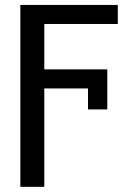

<svg xmlns="http://www.w3.org/2000/svg" viewBox="-20 -550 551 768"><path d="M451.2 -454.1H157.2V-272.5H409.2V-112.3H332V-196.3H157.2V197.3H61.5V-530.3H451.2Z"/></svg>

Font: Pretendard JP
Style: Regular
Weight: 400
Designer: Base glyphs from Inter by Rasmus Andersson; Hangeul glyphs from Noto Sans CJK(Source Han Sans) by Jang Soo-young and Kan
Foundry: Kil Hyung-jin
Version: Version 1.309